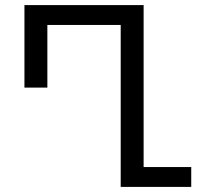

<svg xmlns="http://www.w3.org/2000/svg" viewBox="-20 -734 781 754"><path d="M454 0V-636H166V-390H76V-714H544V-78H731V0Z"/></svg>

Font: Go Noto Current
Style: Regular
Weight: 400
Designer: Monotype Design Team
Foundry: Monotype Imaging Inc.
Version: Version 2.007; ttfautohint (v1.8) -l 8 -r 50 -G 200 -x 14 -D